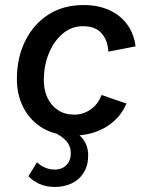

<svg xmlns="http://www.w3.org/2000/svg" viewBox="-20 -529 572 762"><path d="M270 9Q200 9 150.5 -20Q101 -49 74 -100Q47 -151 47 -215Q47 -300 80 -366.5Q113 -433 172 -471Q231 -509 312 -509Q370 -509 414.5 -488.5Q459 -468 485.5 -431Q512 -394 518 -345L410 -324Q408 -368 383.5 -396.5Q359 -425 309 -425Q264 -425 229 -395.5Q194 -366 174 -317.5Q154 -269 154 -211Q154 -171 168.5 -140.5Q183 -110 210 -92Q237 -74 275 -74Q310 -74 339.5 -94.5Q369 -115 383 -152L482 -118Q456 -58 400 -24.5Q344 9 270 9ZM189 -6 233 -28Q279 -12 304.5 17Q330 46 330 88Q330 128 312 156.5Q294 185 264 199Q234 213 198 213Q162 213 134.5 200Q107 187 93 170L127 115Q141 129 159.5 136.5Q178 144 197 144Q226 144 243.5 126Q261 108 261 80Q261 51 243 30.5Q225 10 189 -6Z"/></svg>

Font: Kantumruy Pro Medium
Style: Italic
Weight: 500
Italic angle: -13°
Designer: Sovichet Tep
Foundry: Sovichet Tep
Version: Version 1.002